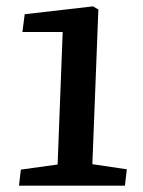

<svg xmlns="http://www.w3.org/2000/svg" viewBox="-20 -587 453 607"><path d="M178.2 -485.8H50.8L58.1 -542L273.9 -566.9L291 -557.1L272 -67.9L380.9 -51.8L375 0H40L45.9 -50.8L162.1 -66.9Z"/></svg>

Font: Literata Book SemiBold
Style: Italic
Weight: 600
Italic angle: -3°
Designer: Latin by Veronika Burian and Jose Scaglione. Greek by Irene Vlachou. Cyrillic by Vera Evstafieva
Foundry: TypeTogether
Version: Version 1.003;PS 001.003;hotconv 1.0.88;makeotf.lib2.5.64775